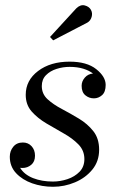

<svg xmlns="http://www.w3.org/2000/svg" viewBox="-20 -705 452 735"><path d="M314.5 -618.5 183.5 -550.5 171.5 -563.5 272 -673Q288 -688.5 304.5 -684.2Q321 -680 328 -667.5Q335 -655 330.8 -640.2Q326.5 -625.5 314.5 -618.5ZM359.5 -132Q359.5 -87.5 333.5 -55.8Q307.5 -24 267 -7Q226.5 10 183 10Q141 10 103.2 -3.2Q65.5 -16.5 41.5 -42.2Q17.5 -68 17.5 -105Q17.5 -127 30.8 -143.2Q44 -159.5 67.5 -159.5Q88 -159.5 101 -145.2Q114 -131 114 -109Q114 -86 99.5 -74Q85 -62 66 -62Q61.5 -62 57 -62.5Q73 -36.5 106.5 -23.2Q140 -10 182.5 -10Q210.5 -10 238.2 -19.2Q266 -28.5 284.5 -47.5Q303 -66.5 303 -96Q303 -129 280.2 -152.2Q257.5 -175.5 224 -194.2Q190.5 -213 157.2 -232.8Q124 -252.5 101.2 -278.2Q78.5 -304 78.5 -342Q78.5 -397.5 125.8 -433.2Q173 -469 246.5 -469Q312.5 -469 348.5 -440.2Q384.5 -411.5 384.5 -380Q384.5 -353 370.8 -340.8Q357 -328.5 339.5 -328.5Q321 -328.5 306.8 -340.2Q292.5 -352 292.5 -376.5Q292.5 -394 304.8 -408Q317 -422 336 -423.5Q321.5 -435 298.8 -442Q276 -449 246.5 -449Q221 -449 196.5 -441.2Q172 -433.5 156 -417.2Q140 -401 140 -375.5Q140 -345.5 162 -325.2Q184 -305 216.8 -287.8Q249.5 -270.5 282.2 -250.8Q315 -231 337.2 -203Q359.5 -175 359.5 -132Z"/></svg>

Font: Bodoni* 11pt
Style: Italic
Weight: 400
Italic angle: -13°
Version: Version 2.3